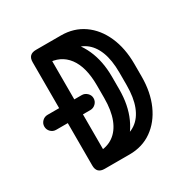

<svg xmlns="http://www.w3.org/2000/svg" viewBox="-153 -790 897 922"><g transform="rotate(-30 296.0 -329.0)"><path d="M59.8 -278Q42.5 -278 30.2 -290.2Q18 -302.5 18 -320Q18 -336.5 30.2 -348.8Q42.5 -361 59.8 -361H249.2Q266 -361 278.6 -348.8Q291.2 -336.5 291.2 -320Q291.2 -302.5 278.6 -290.2Q266 -278 249.2 -278ZM306 -659Q377 -659 430.4 -621.8Q483.8 -584.5 513.4 -517.9Q543 -451.2 543 -364.5V-294.8Q543 -208 513.4 -141.4Q483.8 -74.8 430.4 -37Q377 0.8 306 0.8H167.5Q124 0.8 124 -42.8V-615.5Q124 -659 167.5 -659ZM208 -575.2V-83.2H306Q354.5 -83.2 389 -107.4Q423.5 -131.5 441.8 -178.8Q460 -226 460 -294.8V-364.5Q460 -433.5 441.8 -480.2Q423.5 -527 389 -551.1Q354.5 -575.2 306 -575.2ZM180.5 -575.2Q163.8 -575.2 151.6 -587.9Q139.5 -600.5 139.5 -617.2Q139.5 -634.5 151.6 -646.8Q163.8 -659 180.5 -659Q252.2 -659 305.8 -621.8Q359.2 -584.5 389.2 -517.9Q419.2 -451.2 419.2 -364.5V-294.8Q419.2 -208 389.2 -141.4Q359.2 -74.8 305.8 -37Q252.2 0.8 180.5 0.8Q163.8 0.8 151.6 -11.5Q139.5 -23.8 139.5 -41.2Q139.5 -58.8 151.6 -71Q163.8 -83.2 180.5 -83.2Q230.2 -83.2 264.6 -107.4Q299 -131.5 317.4 -178.8Q335.8 -226 335.8 -294.8V-364.5Q335.8 -467.2 295 -521.2Q254.2 -575.2 180.5 -575.2Z"/></g></svg>

Font: Libertine-Super Thin
Style: Regular
Weight: 100
Designer: Bastien Sozeau
Foundry: NBR — Bastien Sozeau
Version: Version 2.003;gftools[0.9.33]